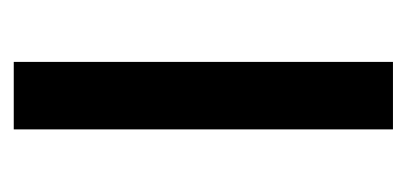

<svg xmlns="http://www.w3.org/2000/svg" viewBox="-170 -398 569 268"><g transform="rotate(-90 114.0 -264.5)"><path d="M66.9 0V-529.3H161.1V0Z"/></g></svg>

Font: Inter Cardless Tabular
Style: Regular
Weight: 400
Designer: Rasmus Andersson
Foundry: rsms
Version: Version 4.000;git-4fc901f